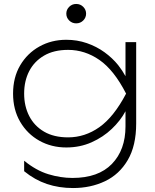

<svg xmlns="http://www.w3.org/2000/svg" viewBox="-20 -773 785 970"><path d="M614 -134V-212Q614 -211 614 -211Q589 -164 545 -122Q501 -80 442.5 -54Q384 -28 315 -28Q240 -28 179 -62Q118 -96 82 -157.5Q46 -219 46 -300Q46 -382 82 -443Q118 -504 179 -538Q240 -572 315 -572Q370 -572 419 -555Q468 -538 508 -509Q548 -480 577 -444Q599 -416 614 -388V-560H668V-149Q668 -37 625.5 35.5Q583 108 510.5 142.5Q438 177 349 177Q278 177 217 156.5Q156 136 102 92V39Q162 88 224 107Q286 126 346 126Q477 126 545.5 55Q614 -16 614 -134ZM324 -79Q409 -79 482 -130.5Q555 -182 617 -300Q556 -419 482.5 -470Q409 -521 324 -521Q252 -521 202.5 -492Q153 -463 127.5 -413.5Q102 -364 102 -300Q102 -237 127.5 -187Q153 -137 202.5 -108Q252 -79 324 -79ZM365 -655Q344 -655 329.5 -669.5Q315 -684 315 -704Q315 -724 329.5 -738.5Q344 -753 365 -753Q386 -753 400.5 -738.5Q415 -724 415 -704Q415 -684 400.5 -669.5Q386 -655 365 -655Z"/></svg>

Font: Bounded
Style: Regular
Weight: 200
Designer: Vlad Churkin
Version: Version 1.0